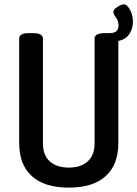

<svg xmlns="http://www.w3.org/2000/svg" viewBox="-20 -854 630 881"><path d="M296 7Q185 7 126.5 -45.5Q68 -98 68 -198V-677Q68 -689 78.5 -695.5Q89 -702 114 -702H130Q155 -702 166 -695.5Q177 -689 177 -677V-196Q177 -142 208.5 -113.5Q240 -85 296 -85Q351 -85 382.5 -113.5Q414 -142 414 -196V-677Q414 -702 461 -702H476Q502 -702 512.5 -695.5Q523 -689 523 -677V-198Q523 -98 464.5 -45.5Q406 7 296 7ZM461 -662V-702H481Q507 -702 515.5 -712.5Q524 -723 524 -736Q524 -758 512 -774Q500 -790 500 -799Q500 -807 509 -815Q518 -823 529.5 -828.5Q541 -834 548 -834Q559 -834 569 -821Q579 -808 584.5 -790.5Q590 -773 590 -758Q590 -716 566.5 -689Q543 -662 481 -662Z"/></svg>

Font: Asap Condensed Medium
Style: Regular
Weight: 500
Width: 3
Designer: Pablo Cosgaya
Foundry: Omnibus-Type
Version: Version 3.001; ttfautohint (v1.8.4.7-5d5b)